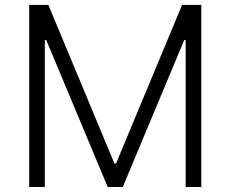

<svg xmlns="http://www.w3.org/2000/svg" viewBox="-20 -747 921 767"><path d="M96.6 -727.3H173.3L437.1 -93.8H443.5L707.4 -727.3H784.1V0H721.6V-587H715.9L470.5 0H410.2L164.8 -587H159.1V0H96.6Z"/></svg>

Font: Inter P Light
Style: Regular
Weight: 300
Designer: Rasmus Andersson
Foundry: rsms
Version: Version 3.018;git-588b23468